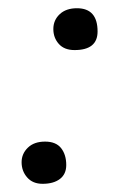

<svg xmlns="http://www.w3.org/2000/svg" viewBox="-20 -433 283 464"><path d="M160.2 -312Q135.3 -312 122.1 -326.9Q108.9 -341.8 108.9 -362.8Q108.9 -384.3 124.3 -398.7Q139.6 -413.1 166 -413.1Q215.8 -413.1 215.8 -356.9Q215.8 -312 160.2 -312ZM83 11.2Q59.1 11.2 45.7 -4.2Q32.2 -19.5 32.2 -41Q32.2 -61.5 47.4 -76.2Q62.5 -90.8 88.9 -90.8Q115.2 -90.8 127.7 -75Q140.1 -59.1 140.1 -34.2Q140.1 -12.2 124.8 -0.5Q109.4 11.2 83 11.2Z"/></svg>

Font: Junicode SmCond Light
Style: Italic
Weight: 300
Width: 4
Italic angle: -11°
Designer: Peter S. Baker
Version: Version 2.206